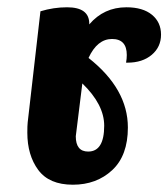

<svg xmlns="http://www.w3.org/2000/svg" viewBox="-20 -501 462 527"><path d="M328 -350Q328 -394 287.5 -394Q247 -394 223 -342Q331 -257 331 -151Q331 -74 288 -34Q245 6 180 6Q115 6 85 -34.5Q55 -75 55 -137Q55 -156 56 -165L91 -470Q127 -481 164 -481Q225 -481 225 -436V-434Q265 -481 327 -481Q372 -481 397 -460.5Q422 -440 422 -406Q422 -372 396.5 -350.5Q371 -329 330 -329Q328 -329 326 -329Q328 -340 328 -350ZM206 -272Q188 -128 188 -127Q188 -85 222 -85Q266 -85 266 -156Q266 -214 206 -272Z"/></svg>

Font: Lily Script One
Style: Regular
Weight: 400
Designer: Julia Petretta
Foundry: Julia Petretta
Version: Version 1.002;PS 001.001;hotconv 1.0.70;makeotf.lib2.5.58329